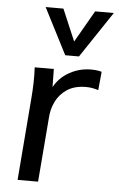

<svg xmlns="http://www.w3.org/2000/svg" viewBox="-55 -811 525 850"><g transform="rotate(5 208.0 -386.5)"><path d="M56 0 85 -362Q88 -397 89 -432.5Q90 -468 88 -503H173L175 -378L163 -397Q183 -453 231.5 -484Q280 -515 338 -515Q352 -515 363.5 -513.5Q375 -512 385 -509L377 -427Q364 -431 351 -433.5Q338 -436 322 -436Q272 -436 239 -414.5Q206 -393 189 -358.5Q172 -324 170 -284L147 0ZM333 -773H416L279 -568H218L113 -773H192L252 -632Z"/></g></svg>

Font: Muli Medium
Style: Italic
Weight: 500
Italic angle: -4.541°
Designer: Vernon Adams
Foundry: Vernon Adams
Version: Version 2.100; ttfautohint (v1.8.1.43-b0c9)